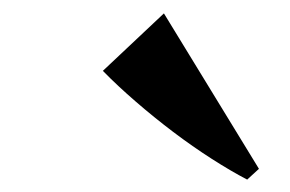

<svg xmlns="http://www.w3.org/2000/svg" viewBox="-20 -836 444 294"><path d="M358.5 -561Q333.5 -574 304.2 -592.8Q275 -611.5 245.2 -634Q215.5 -656.5 187.8 -680.5Q160 -704.5 137.5 -727.5L231 -815.5L376.5 -577.5Z"/></svg>

Font: Merriweather 144pt ExtraBold
Style: Italic
Weight: 800
Italic angle: -7.8°
Version: Version 2.101